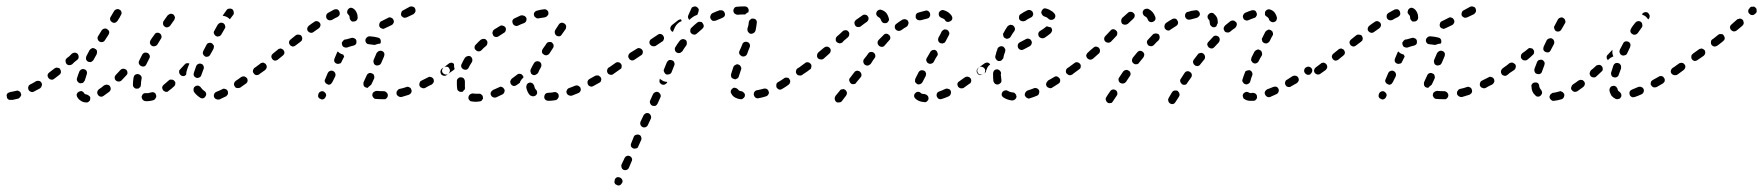

<svg xmlns="http://www.w3.org/2000/svg" viewBox="-24 -297 5491 598"><path d="M244 22Q249 23 253 19Q257 16 257 11Q257 8 257 6Q256 3 254 2Q252 0 250 -1Q248 -2 245 -3Q243 -3 241 -4Q239 -5 238 -7Q236 -11 231 -13Q226 -14 221 -11Q217 -9 215 -4Q214 1 217 6Q221 13 228 17Q235 22 244 22ZM461 8Q464 4 462 -1Q461 -4 460 -6Q458 -7 456 -9Q453 -10 451 -10Q449 -10 446 -9Q437 -6 431 -7Q429 -7 427 -7Q424 -6 422 -5Q420 -3 419 -1Q418 1 417 4Q417 9 420 13Q423 17 428 18Q440 19 454 15Q459 13 461 8ZM33 10Q36 9 37 7Q39 6 40 3Q42 1 42 -1Q42 -4 41 -6Q40 -11 35 -13Q31 -16 26 -14Q18 -12 12 -11Q10 -11 9 -11Q9 -11 9 -10Q8 -10 8 -10Q6 -10 4 -9Q2 -8 0 -7Q-2 -5 -3 -2Q-4 0 -3 2Q-3 8 0 11Q4 15 9 14Q12 14 16 14Q24 12 33 10ZM683 0Q685 -2 686 -4Q686 -7 686 -9Q686 -12 685 -14Q682 -19 677 -20Q672 -22 668 -19Q658 -14 650 -11Q645 -9 643 -4Q641 1 643 6Q644 8 646 10Q647 11 650 12Q652 13 654 13Q657 13 659 13Q668 9 680 3Q682 2 683 0ZM604 9Q606 10 609 9Q611 8 613 7Q615 5 616 3Q619 -1 618 -6Q617 -11 612 -14Q606 -18 602 -24Q600 -27 598 -28Q596 -29 594 -30Q591 -31 589 -30Q586 -30 584 -28Q580 -26 579 -21Q578 -15 580 -11Q588 0 599 7Q601 9 604 9ZM321 -20Q321 -25 318 -29Q317 -31 314 -32Q312 -33 310 -33Q307 -34 305 -33Q302 -32 300 -31Q292 -24 284 -19Q280 -16 279 -11Q278 -6 281 -2Q282 0 284 2Q286 3 289 4Q291 4 294 4Q296 3 298 2Q307 -4 316 -11Q320 -14 321 -20ZM106 -30Q108 -35 105 -39Q104 -42 102 -43Q100 -45 97 -45Q95 -46 92 -45Q90 -45 88 -44Q79 -38 70 -34Q68 -32 66 -31Q65 -29 64 -26Q63 -24 64 -21Q64 -19 65 -17Q68 -12 73 -11Q77 -9 82 -12Q91 -17 101 -22Q105 -25 106 -30ZM521 -32Q522 -34 522 -36Q522 -39 522 -41Q521 -43 519 -45Q516 -49 510 -49Q505 -50 501 -46Q493 -39 486 -33Q482 -30 481 -25Q481 -20 484 -16Q485 -14 488 -13Q490 -11 492 -11Q495 -11 497 -11Q500 -12 501 -14Q510 -20 518 -28Q520 -29 521 -32ZM394 -24Q390 -27 390 -33Q390 -43 392 -56Q393 -59 394 -61Q395 -63 397 -64Q399 -66 402 -66Q404 -67 407 -66Q412 -65 415 -61Q418 -57 417 -52Q415 -42 415 -34Q415 -31 414 -29Q414 -27 412 -25Q410 -24 409 -23Q408 -22 407 -21Q406 -21 405 -21Q404 -21 403 -21Q398 -20 394 -24ZM747 -44Q748 -49 745 -54Q743 -56 741 -57Q739 -58 737 -59Q734 -59 732 -59Q729 -58 727 -57Q718 -50 710 -45Q706 -42 705 -37Q704 -32 707 -28Q708 -26 710 -24Q712 -23 715 -23Q717 -22 719 -23Q722 -23 724 -24Q732 -30 741 -36Q746 -39 747 -44ZM217 -44Q219 -40 224 -38Q227 -37 229 -38Q232 -38 234 -39Q236 -40 237 -42Q239 -44 240 -46Q243 -55 246 -65Q248 -70 246 -75Q244 -80 239 -81Q237 -82 234 -82Q232 -82 230 -81Q227 -80 226 -78Q224 -77 223 -74Q219 -64 216 -54Q214 -49 217 -44ZM369 -62 355 -47Q351 -43 346 -43Q341 -43 337 -46Q335 -48 334 -50Q333 -53 333 -55Q333 -57 334 -60Q335 -62 337 -64L351 -79Q355 -83 360 -83Q365 -83 369 -80Q371 -78 372 -76Q373 -73 373 -71Q373 -70 373 -70Q373 -69 373 -68Q372 -66 371 -64Q371 -64 370 -63Q370 -63 369 -62ZM166 -72Q166 -78 163 -82Q162 -84 160 -85Q157 -86 155 -86Q152 -87 150 -86Q148 -85 146 -84Q137 -77 129 -71Q125 -68 124 -63Q124 -58 127 -54Q130 -50 135 -49Q140 -48 144 -51Q152 -57 161 -64Q165 -67 166 -72ZM579 -66Q579 -63 580 -61Q581 -59 583 -57Q585 -56 587 -55Q592 -53 597 -56Q602 -58 603 -63Q606 -71 610 -82Q611 -84 611 -86Q611 -89 610 -91Q609 -94 608 -95Q606 -97 603 -98Q599 -100 594 -98Q589 -96 587 -91Q583 -80 580 -71Q579 -68 579 -66ZM547 -60Q541 -60 538 -64Q536 -65 535 -68Q534 -70 534 -72Q534 -75 534 -77Q535 -79 537 -81Q544 -89 551 -96Q554 -100 558 -100Q562 -101 566 -99Q561 -88 558 -78Q556 -72 556 -65Q556 -65 555 -64Q552 -60 547 -60ZM789 -70Q790 -72 790 -75Q791 -77 790 -80Q790 -82 788 -84Q785 -88 780 -89Q775 -90 771 -87L769 -86Q767 -85 766 -82Q764 -80 764 -78Q763 -75 764 -73Q764 -71 766 -69Q769 -64 774 -63Q779 -63 783 -65L785 -67Q787 -68 789 -70ZM408 -102Q408 -100 409 -98Q410 -95 412 -94Q413 -92 416 -91Q420 -89 425 -90Q430 -92 432 -97Q436 -106 441 -115Q444 -120 442 -125Q440 -130 436 -132Q431 -134 426 -133Q421 -131 419 -127Q414 -117 409 -107Q408 -105 408 -102ZM207 -103 217 -111Q221 -114 221 -120Q221 -125 218 -129Q214 -133 209 -133Q204 -133 200 -130L191 -121L184 -116Q183 -114 181 -112Q180 -110 180 -107Q180 -105 181 -102Q182 -100 183 -98Q187 -94 192 -94Q197 -94 201 -97ZM244 -112Q246 -107 250 -105Q252 -104 255 -104Q257 -103 260 -104Q262 -105 264 -107Q266 -108 267 -110Q272 -119 277 -128Q279 -133 278 -138Q277 -143 272 -145Q268 -148 263 -147Q258 -145 255 -141Q250 -131 245 -122Q243 -117 244 -112ZM608 -129Q610 -124 615 -121Q617 -120 619 -120Q622 -120 624 -121Q626 -121 628 -123Q630 -125 631 -127Q636 -136 641 -145Q642 -148 642 -150Q643 -152 642 -155Q641 -157 639 -159Q638 -161 636 -162Q631 -165 626 -163Q621 -162 619 -157Q614 -147 609 -138Q607 -134 608 -129ZM443 -167Q443 -165 443 -162Q444 -160 445 -158Q447 -156 449 -154Q453 -152 458 -153Q463 -154 466 -158Q471 -167 477 -176Q480 -180 479 -185Q478 -190 474 -193Q472 -194 469 -195Q467 -195 464 -195Q462 -194 460 -193Q458 -192 457 -189Q450 -180 445 -172Q444 -170 443 -167ZM280 -176Q281 -171 285 -168Q290 -165 295 -166Q300 -167 303 -172L314 -189Q317 -194 316 -199Q314 -204 310 -206Q306 -209 301 -208Q296 -207 293 -203L282 -185Q279 -181 280 -176ZM642 -193Q644 -188 648 -185Q650 -184 653 -183Q655 -183 658 -184Q660 -184 662 -186Q664 -187 665 -189L676 -208Q679 -212 677 -217Q676 -222 671 -225Q669 -226 667 -226Q664 -227 662 -226Q660 -225 658 -224Q656 -222 654 -220L644 -202Q641 -198 642 -193ZM484 -227Q483 -225 484 -223Q484 -220 485 -218Q487 -216 489 -214Q493 -211 498 -212Q503 -213 506 -217L518 -234Q520 -236 520 -239Q521 -241 521 -243Q520 -246 519 -248Q518 -250 516 -252Q514 -253 511 -254Q509 -254 506 -254Q504 -253 502 -252Q500 -251 498 -249L486 -232Q484 -230 484 -227ZM319 -236Q320 -231 325 -228Q327 -227 329 -226Q332 -226 334 -226Q336 -227 338 -228Q340 -230 342 -232Q350 -244 353 -251Q356 -255 354 -260Q353 -265 348 -267Q344 -270 339 -268Q334 -267 331 -262Q328 -257 321 -245Q318 -241 319 -236ZM670 -249 682 -266Q685 -270 690 -270Q695 -271 700 -268Q703 -265 704 -260Q705 -255 703 -251H702Q702 -250 702 -250Q701 -249 701 -249L692 -237Q688 -241 683 -244Q677 -247 670 -248Q670 -249 669 -249Q669 -249 670 -249Q670 -249 670 -249Z M967 0Q966 2 967 4Q968 7 970 9Q972 10 974 11Q979 14 983 12Q988 10 990 5Q991 3 992 0Q992 -2 991 -5Q990 -7 988 -9Q987 -10 984 -12Q980 -14 975 -12Q970 -10 968 -5Q967 -3 967 0ZM1170 12H1171Q1174 12 1176 12Q1178 11 1180 9Q1182 7 1183 5Q1184 2 1184 0Q1184 -5 1180 -9Q1176 -13 1171 -13H1170Q1158 -13 1150 -14Q1145 -14 1141 -11Q1136 -8 1136 -3Q1135 0 1136 2Q1137 4 1138 6Q1140 8 1142 10Q1144 11 1146 11Q1156 12 1170 12ZM1254 -5Q1256 -6 1257 -9Q1258 -11 1258 -13Q1258 -16 1257 -18Q1256 -23 1251 -25Q1246 -28 1242 -26Q1231 -22 1220 -20Q1218 -19 1216 -18Q1214 -16 1213 -14Q1211 -12 1211 -9Q1211 -7 1211 -4Q1213 1 1217 3Q1222 6 1227 5Q1238 2 1250 -2Q1252 -3 1254 -5ZM1325 -38Q1326 -40 1327 -42Q1328 -44 1327 -47Q1327 -49 1326 -51Q1323 -56 1318 -57Q1313 -59 1309 -56Q1299 -51 1289 -46Q1284 -44 1283 -39Q1281 -34 1283 -29Q1284 -27 1286 -25Q1288 -24 1291 -23Q1293 -22 1295 -22Q1298 -22 1300 -23Q1310 -29 1321 -34Q1323 -36 1325 -38ZM1112 -26Q1110 -28 1109 -30Q1108 -32 1108 -35Q1108 -37 1108 -40Q1110 -44 1112 -49L1118 -62Q1120 -67 1125 -69Q1130 -71 1135 -68Q1137 -67 1139 -66Q1140 -64 1141 -62Q1142 -59 1142 -57Q1142 -54 1141 -52L1135 -39Q1133 -35 1132 -33Q1130 -31 1127 -29Q1124 -27 1121 -23Q1120 -23 1119 -24Q1118 -24 1117 -24Q1114 -25 1112 -26ZM988 -42Q990 -37 995 -35Q997 -34 999 -33Q1002 -33 1004 -34Q1007 -35 1008 -37Q1010 -39 1011 -41L1020 -59Q1022 -64 1020 -69Q1018 -74 1013 -76Q1011 -77 1009 -77Q1006 -77 1004 -76Q1002 -75 1000 -74Q998 -72 997 -70L989 -51Q986 -46 988 -42ZM1377 -75Q1378 -80 1375 -84Q1374 -86 1372 -88Q1370 -89 1367 -89Q1365 -90 1362 -89Q1360 -89 1358 -87L1353 -84Q1349 -81 1348 -76Q1347 -71 1350 -66Q1351 -64 1353 -63Q1355 -62 1358 -61Q1360 -61 1363 -61Q1365 -62 1367 -63L1372 -67Q1376 -70 1377 -75ZM807 -88Q807 -93 804 -97Q803 -99 800 -100Q798 -101 796 -102Q793 -102 791 -101Q788 -101 787 -99Q776 -91 771 -87Q767 -84 766 -79Q765 -74 768 -70Q771 -66 776 -65Q781 -64 785 -67Q791 -71 802 -79Q806 -83 807 -88ZM1140 -101Q1141 -96 1146 -94Q1148 -93 1151 -93Q1153 -93 1156 -94Q1158 -95 1160 -96Q1162 -98 1163 -100L1172 -121Q1174 -126 1173 -131Q1171 -136 1166 -138Q1161 -140 1156 -138Q1152 -136 1149 -132L1140 -111Q1138 -106 1140 -101ZM1017 -106Q1019 -101 1024 -99Q1026 -98 1029 -98Q1031 -98 1033 -99Q1036 -99 1038 -101Q1039 -103 1040 -105L1048 -121L1045 -127Q1042 -128 1039 -129Q1033 -131 1029 -136Q1028 -136 1028 -137Q1027 -136 1027 -135Q1026 -135 1026 -134L1018 -115Q1016 -111 1017 -106ZM862 -132Q862 -137 859 -141Q858 -143 855 -144Q853 -145 851 -146Q848 -146 846 -145Q843 -145 842 -143L826 -130Q822 -127 821 -122Q821 -117 824 -113Q827 -109 832 -108Q837 -108 841 -111L857 -124Q861 -127 862 -132ZM1044 -169Q1042 -167 1041 -165Q1040 -163 1041 -160Q1041 -158 1042 -156Q1044 -151 1048 -150Q1052 -148 1057 -149Q1068 -153 1077 -155Q1082 -156 1085 -160Q1087 -165 1086 -170Q1085 -175 1081 -177Q1076 -180 1071 -179Q1063 -177 1053 -174Q1051 -174 1050 -174Q1049 -173 1048 -173L1047 -172Q1045 -171 1044 -169ZM916 -171Q917 -173 917 -175Q918 -178 917 -180Q916 -183 915 -185Q912 -189 906 -189Q901 -190 897 -187L881 -174Q877 -171 876 -166Q876 -161 879 -157Q880 -155 883 -154Q885 -153 887 -152Q890 -152 892 -153Q894 -153 896 -155L912 -167Q914 -169 916 -171ZM1118 -162Q1114 -166 1114 -171Q1114 -174 1115 -176Q1116 -178 1118 -180Q1120 -182 1122 -183Q1125 -184 1127 -184Q1142 -183 1153 -180Q1156 -179 1158 -178Q1159 -176 1161 -174Q1162 -172 1162 -169Q1162 -167 1162 -164Q1161 -163 1161 -163Q1161 -162 1160 -161Q1154 -161 1149 -159Q1146 -158 1143 -157Q1136 -158 1127 -159Q1121 -159 1118 -162ZM974 -217Q975 -222 972 -226Q969 -230 964 -231Q959 -232 955 -229Q947 -224 938 -217Q934 -214 933 -209Q932 -204 935 -200Q938 -196 943 -195Q948 -194 952 -197Q961 -203 969 -209Q973 -212 974 -217ZM1158 -224Q1156 -219 1158 -214Q1159 -212 1161 -210Q1163 -209 1166 -208Q1168 -207 1170 -207Q1173 -208 1175 -209L1196 -219Q1200 -221 1202 -226Q1204 -231 1201 -236Q1200 -238 1198 -240Q1196 -241 1194 -242Q1192 -243 1189 -243Q1187 -243 1184 -241L1164 -231Q1159 -229 1158 -224ZM1066 -237Q1067 -235 1069 -233Q1070 -231 1073 -230Q1075 -230 1078 -230Q1083 -230 1086 -233Q1090 -237 1090 -242Q1090 -251 1087 -257Q1084 -265 1077 -270Q1073 -273 1068 -273Q1063 -272 1060 -268Q1058 -266 1058 -263Q1057 -261 1057 -259Q1057 -256 1059 -254Q1060 -252 1062 -250Q1065 -248 1065 -242Q1065 -239 1066 -237ZM1031 -247Q1033 -249 1034 -252Q1035 -254 1034 -256Q1034 -259 1033 -261Q1031 -266 1026 -268Q1021 -269 1016 -267Q1008 -263 998 -257Q993 -254 992 -249Q991 -244 993 -240Q996 -235 1001 -234Q1006 -233 1010 -235Q1020 -241 1027 -244Q1030 -246 1031 -247ZM1226 -258Q1224 -253 1226 -248Q1227 -246 1229 -245Q1231 -243 1234 -242Q1236 -241 1238 -242Q1241 -242 1243 -243L1264 -253Q1268 -256 1270 -261Q1271 -265 1269 -270Q1267 -275 1262 -276Q1257 -278 1252 -276L1232 -265Q1227 -263 1226 -258Z M1469 19Q1471 19 1474 18Q1476 17 1477 15Q1479 13 1480 11Q1481 9 1480 6Q1480 1 1476 -2Q1472 -6 1467 -5Q1463 -5 1460 -5Q1454 -5 1449 -6Q1444 -6 1440 -3Q1436 0 1435 5Q1435 8 1435 10Q1436 13 1438 15Q1439 16 1441 18Q1444 19 1446 19Q1452 20 1460 20Q1464 20 1469 19ZM1714 9Q1717 5 1716 0Q1716 -2 1715 -4Q1713 -7 1711 -8Q1709 -9 1707 -10Q1704 -11 1702 -10Q1692 -8 1683 -8Q1681 -8 1678 -7Q1676 -6 1674 -4Q1673 -2 1672 0Q1671 3 1671 5Q1671 10 1675 14Q1679 17 1684 17Q1695 17 1706 15Q1711 14 1714 9ZM1547 -11Q1549 -16 1546 -20Q1545 -22 1543 -24Q1541 -25 1539 -26Q1537 -27 1534 -27Q1532 -26 1530 -25Q1521 -21 1512 -17Q1510 -16 1508 -14Q1506 -12 1505 -10Q1504 -8 1504 -5Q1504 -3 1505 -1Q1507 4 1512 6Q1517 8 1522 6Q1531 2 1541 -3Q1546 -6 1547 -11ZM1627 0Q1629 1 1632 2Q1634 3 1636 3Q1639 3 1641 2Q1643 1 1645 0Q1649 -4 1649 -9Q1649 -14 1645 -18Q1641 -22 1640 -29Q1640 -31 1638 -33Q1637 -36 1635 -37Q1633 -39 1631 -39Q1629 -40 1626 -40Q1624 -39 1621 -38Q1619 -37 1618 -35Q1616 -33 1616 -31Q1615 -28 1615 -26Q1616 -18 1619 -12Q1622 -5 1627 0ZM1784 -14Q1786 -18 1784 -23Q1783 -26 1781 -27Q1779 -29 1777 -30Q1775 -31 1772 -31Q1770 -31 1767 -30Q1758 -26 1749 -23Q1746 -22 1744 -20Q1743 -19 1742 -17Q1741 -14 1740 -12Q1740 -9 1741 -7Q1743 -2 1748 0Q1752 2 1757 1Q1767 -3 1777 -7Q1782 -9 1784 -14ZM1405 -13Q1400 -16 1400 -21Q1399 -27 1399 -34Q1399 -39 1399 -45Q1399 -50 1403 -53Q1407 -57 1412 -56Q1418 -56 1421 -52Q1424 -48 1424 -43Q1424 -38 1424 -34Q1424 -29 1424 -25Q1425 -24 1424 -22Q1424 -21 1424 -19Q1420 -16 1418 -12Q1417 -12 1416 -11Q1415 -11 1414 -11Q1409 -10 1405 -13ZM1848 -46Q1850 -51 1847 -56Q1846 -58 1844 -59Q1842 -61 1840 -62Q1837 -62 1835 -62Q1832 -62 1830 -61Q1821 -56 1812 -51Q1808 -49 1806 -44Q1805 -39 1807 -34Q1808 -32 1810 -30Q1812 -29 1814 -28Q1817 -27 1819 -27Q1822 -28 1824 -29Q1833 -34 1842 -39Q1847 -41 1848 -46ZM1576 -29Q1571 -30 1568 -34Q1566 -36 1566 -39Q1565 -41 1565 -43Q1566 -46 1567 -48Q1568 -50 1570 -52Q1578 -58 1586 -64Q1590 -68 1595 -67Q1600 -67 1603 -63Q1605 -61 1606 -59Q1606 -57 1606 -55Q1603 -53 1600 -49Q1596 -44 1595 -39Q1590 -35 1585 -32Q1581 -29 1576 -29ZM1628 -76Q1628 -74 1629 -72Q1629 -69 1631 -67Q1633 -66 1635 -64Q1640 -62 1644 -64Q1649 -66 1652 -70Q1655 -78 1661 -88Q1663 -92 1662 -97Q1661 -102 1656 -105Q1652 -107 1647 -106Q1642 -105 1639 -100Q1633 -90 1629 -81Q1628 -79 1628 -76ZM1892 -75Q1893 -80 1890 -84Q1887 -88 1882 -89Q1877 -90 1873 -87H1872Q1868 -84 1867 -79Q1866 -73 1869 -69Q1870 -67 1872 -66Q1874 -65 1877 -64Q1879 -64 1882 -64Q1884 -65 1886 -66L1887 -67Q1891 -70 1892 -75ZM1372 -67Q1368 -64 1363 -65Q1358 -66 1355 -70Q1352 -74 1353 -79Q1354 -84 1358 -87Q1365 -92 1374 -99Q1376 -101 1378 -101Q1381 -102 1383 -102Q1385 -101 1387 -100Q1389 -99 1390 -98Q1390 -96 1390 -95Q1390 -88 1392 -82Q1391 -81 1390 -80Q1390 -80 1389 -79Q1379 -72 1372 -67ZM1413 -88Q1415 -83 1420 -81Q1424 -79 1429 -80Q1434 -82 1436 -87Q1440 -95 1446 -104Q1448 -108 1447 -113Q1446 -118 1442 -121Q1437 -124 1432 -122Q1427 -121 1424 -117Q1418 -107 1414 -98Q1411 -93 1413 -88ZM1664 -139Q1664 -137 1664 -134Q1665 -132 1666 -130Q1668 -128 1670 -127Q1674 -124 1679 -125Q1684 -126 1687 -130L1698 -147Q1700 -149 1700 -152Q1701 -154 1700 -157Q1700 -159 1698 -161Q1697 -163 1695 -165Q1691 -167 1685 -166Q1680 -165 1678 -161L1666 -144Q1665 -142 1664 -139ZM1454 -149Q1454 -144 1458 -141Q1462 -137 1467 -137Q1472 -137 1476 -141Q1482 -148 1490 -154Q1494 -158 1494 -163Q1495 -168 1491 -172Q1488 -176 1483 -176Q1477 -176 1473 -173Q1465 -166 1458 -158Q1454 -155 1454 -149ZM1510 -197Q1509 -192 1512 -187Q1514 -183 1519 -182Q1525 -181 1529 -184Q1537 -189 1546 -195Q1550 -197 1551 -202Q1553 -207 1550 -212Q1547 -216 1542 -217Q1537 -219 1533 -216Q1524 -211 1515 -205Q1511 -202 1510 -197ZM1704 -194Q1705 -189 1709 -186Q1711 -185 1714 -184Q1716 -184 1719 -184Q1721 -185 1723 -186Q1725 -188 1726 -190Q1732 -199 1738 -207Q1739 -209 1739 -212Q1740 -214 1739 -217Q1738 -219 1737 -221Q1736 -223 1733 -224Q1729 -227 1724 -226Q1719 -225 1716 -220Q1711 -212 1705 -203Q1703 -199 1704 -194ZM1572 -233Q1571 -228 1573 -224Q1575 -219 1580 -217Q1585 -215 1589 -217Q1599 -222 1608 -225Q1613 -227 1615 -232Q1617 -237 1615 -242Q1613 -246 1608 -248Q1603 -250 1598 -249Q1589 -245 1579 -240Q1574 -238 1572 -233ZM1641 -259Q1638 -255 1639 -250Q1640 -247 1641 -245Q1643 -243 1645 -242Q1647 -240 1649 -240Q1652 -239 1654 -240Q1664 -242 1673 -243Q1678 -244 1681 -248Q1685 -252 1684 -257Q1684 -262 1680 -265Q1676 -269 1670 -268Q1660 -267 1649 -264Q1644 -263 1641 -259Z M1890 268Q1889 270 1890 272Q1891 275 1893 277Q1895 278 1897 279Q1902 282 1906 280Q1911 278 1913 273L1914 272Q1915 270 1915 267Q1915 265 1914 263Q1913 260 1911 259Q1910 257 1907 256Q1903 254 1898 255Q1893 257 1891 262V263Q1890 265 1890 268ZM1911 220Q1911 222 1912 225Q1913 227 1914 229Q1916 231 1918 232Q1923 234 1928 232Q1933 230 1935 225L1943 206Q1946 201 1944 196Q1942 191 1937 189Q1932 187 1928 189Q1923 191 1921 196L1912 215Q1911 217 1911 220ZM1941 158Q1943 163 1948 165Q1950 166 1953 166Q1955 166 1958 165Q1960 165 1962 163Q1963 161 1964 159L1973 139Q1975 135 1973 130Q1972 125 1967 123Q1962 121 1957 123Q1952 124 1950 129L1942 149Q1940 153 1941 158ZM1971 92Q1973 97 1978 99Q1982 101 1987 99Q1992 97 1994 92L2003 73Q2005 68 2003 63Q2001 58 1997 56Q1994 55 1992 55Q1989 55 1987 56Q1985 57 1983 59Q1981 60 1980 63L1971 82Q1969 87 1971 92ZM2001 25Q2003 30 2007 32Q2010 33 2012 33Q2015 33 2017 33Q2019 32 2021 30Q2023 28 2024 26L2033 6Q2034 4 2034 2Q2034 -1 2033 -3Q2032 -5 2030 -7Q2029 -9 2026 -10Q2022 -12 2017 -10Q2012 -8 2010 -4L2001 16Q1999 20 2001 25ZM2282 12Q2284 12 2287 12Q2289 11 2291 9Q2293 8 2294 6Q2296 4 2296 1Q2297 -4 2293 -8Q2290 -12 2285 -13Q2281 -13 2278 -15Q2276 -16 2275 -18Q2272 -22 2267 -23Q2262 -25 2258 -22Q2256 -20 2254 -18Q2253 -16 2252 -14Q2252 -12 2252 -9Q2253 -7 2254 -5Q2258 3 2266 7Q2273 11 2282 12ZM2366 1Q2368 -1 2369 -3Q2370 -5 2371 -7Q2371 -10 2370 -12Q2369 -17 2364 -20Q2360 -22 2355 -21Q2345 -18 2334 -16Q2331 -16 2329 -14Q2327 -13 2326 -11Q2324 -9 2324 -6Q2323 -4 2324 -1Q2325 4 2329 7Q2333 10 2338 9Q2350 7 2362 3Q2364 2 2366 1ZM2437 -41Q2438 -46 2435 -50Q2434 -52 2432 -54Q2430 -55 2427 -55Q2425 -56 2422 -55Q2420 -55 2418 -53Q2408 -46 2399 -41Q2395 -39 2394 -34Q2393 -28 2395 -24Q2397 -22 2399 -20Q2401 -19 2403 -18Q2405 -18 2408 -18Q2410 -19 2412 -20Q2421 -25 2432 -33Q2436 -36 2437 -41ZM2030 -46Q2030 -43 2030 -41Q2031 -39 2033 -37Q2035 -35 2037 -34Q2042 -32 2047 -34Q2051 -36 2054 -40V-42Q2049 -42 2043 -44Q2037 -47 2032 -51Q2032 -52 2031 -52V-51Q2030 -48 2030 -46ZM2254 -56Q2257 -52 2262 -51Q2264 -50 2267 -50Q2269 -51 2271 -52Q2274 -53 2275 -55Q2277 -57 2277 -59Q2280 -69 2284 -80Q2285 -82 2285 -85Q2284 -87 2283 -90Q2282 -92 2280 -94Q2279 -95 2276 -96Q2271 -98 2267 -95Q2262 -93 2260 -88Q2256 -76 2253 -66Q2252 -61 2254 -56ZM2483 -70Q2484 -72 2484 -75Q2485 -77 2484 -80Q2484 -82 2482 -84Q2479 -88 2474 -89Q2469 -90 2465 -87L2460 -84Q2458 -83 2457 -81Q2456 -78 2455 -76Q2455 -74 2455 -71Q2456 -69 2457 -67Q2460 -62 2466 -62Q2471 -61 2475 -64L2479 -67Q2481 -68 2483 -70ZM1911 -84Q1912 -86 1912 -89Q1913 -91 1912 -94Q1912 -96 1910 -98Q1909 -100 1907 -101Q1905 -103 1902 -103Q1900 -104 1898 -103Q1895 -103 1893 -101L1873 -87Q1871 -86 1869 -84Q1868 -82 1868 -79Q1867 -77 1868 -74Q1868 -72 1870 -70Q1871 -68 1873 -66Q1875 -65 1878 -65Q1880 -64 1883 -65Q1885 -65 1887 -67L1907 -81Q1909 -82 1911 -84ZM2077 -98Q2077 -100 2076 -102Q2076 -105 2074 -106Q2072 -108 2070 -109Q2065 -111 2060 -110Q2056 -108 2053 -103Q2049 -92 2044 -81Q2042 -77 2045 -72Q2047 -67 2052 -65Q2054 -64 2056 -65Q2059 -65 2061 -66Q2063 -67 2065 -68Q2067 -70 2068 -73Q2072 -83 2076 -93Q2077 -95 2077 -98ZM1978 -133Q1979 -138 1976 -142Q1973 -146 1968 -147Q1963 -148 1959 -145L1938 -132Q1934 -129 1933 -124Q1932 -119 1935 -115Q1938 -110 1943 -109Q1948 -108 1952 -111L1973 -125Q1977 -127 1978 -133ZM2284 -149 2279 -138Q2278 -136 2278 -133Q2278 -131 2279 -129Q2280 -126 2282 -125Q2284 -123 2286 -122Q2291 -120 2296 -122Q2301 -124 2303 -129L2307 -140L2311 -150Q2312 -152 2312 -155Q2312 -157 2311 -160Q2310 -162 2308 -164Q2306 -165 2304 -166Q2302 -167 2299 -167Q2297 -167 2294 -166Q2292 -165 2290 -163Q2289 -161 2288 -159ZM2115 -165Q2115 -170 2111 -173Q2106 -176 2101 -175Q2096 -174 2093 -170Q2086 -161 2080 -151Q2077 -147 2078 -142Q2079 -136 2083 -134Q2085 -132 2088 -132Q2090 -131 2093 -132Q2095 -132 2097 -134Q2099 -135 2101 -137Q2107 -147 2113 -155Q2116 -159 2115 -165ZM2042 -171Q2043 -173 2044 -176Q2044 -178 2044 -181Q2043 -183 2042 -185Q2039 -190 2034 -191Q2029 -192 2025 -189L2004 -175Q2002 -174 2001 -172Q1999 -170 1999 -167Q1998 -165 1999 -163Q1999 -160 2001 -158Q2004 -154 2009 -153Q2014 -152 2018 -154L2039 -168Q2041 -169 2042 -171ZM2168 -215Q2168 -220 2165 -224Q2164 -226 2162 -228Q2159 -229 2157 -229Q2155 -229 2152 -229Q2150 -228 2148 -227Q2138 -219 2130 -211Q2126 -208 2126 -202Q2125 -197 2129 -193Q2132 -190 2138 -189Q2143 -189 2147 -193Q2155 -200 2163 -207Q2167 -210 2168 -215ZM2304 -203Q2304 -200 2306 -198Q2307 -196 2309 -194Q2311 -193 2313 -192Q2318 -191 2323 -194Q2327 -196 2329 -201Q2332 -215 2333 -225Q2334 -230 2331 -235Q2327 -239 2322 -239Q2320 -239 2317 -239Q2315 -238 2313 -236Q2311 -235 2310 -233Q2309 -230 2308 -228Q2308 -219 2304 -208Q2304 -205 2304 -203ZM2086 -223Q2091 -228 2098 -231Q2098 -231 2099 -231Q2099 -232 2099 -232Q2098 -234 2097 -237Q2095 -237 2092 -236Q2090 -235 2088 -234Q2079 -227 2069 -219Q2065 -216 2064 -211Q2063 -206 2066 -202Q2067 -200 2069 -199Q2070 -198 2072 -198L2078 -212Q2081 -218 2086 -223ZM2233 -247Q2235 -252 2233 -257Q2232 -259 2231 -261Q2229 -263 2227 -264Q2225 -265 2222 -265Q2220 -265 2217 -265Q2206 -261 2195 -256Q2190 -253 2189 -248Q2187 -244 2189 -239Q2190 -237 2192 -235Q2194 -233 2196 -232Q2198 -232 2201 -232Q2203 -232 2206 -233Q2215 -237 2225 -241Q2230 -243 2233 -247ZM2120 -250 2129 -270Q2130 -272 2131 -274Q2133 -275 2136 -276Q2138 -277 2140 -277Q2143 -277 2145 -276Q2147 -275 2149 -273Q2151 -271 2152 -269Q2153 -267 2152 -264Q2152 -262 2151 -259L2148 -251Q2147 -251 2146 -250Q2139 -248 2134 -244Q2128 -240 2123 -235Q2120 -238 2119 -242Q2118 -246 2120 -250ZM2292 -252Q2283 -252 2274 -251Q2269 -251 2265 -254Q2261 -257 2260 -263Q2260 -268 2263 -272Q2266 -276 2272 -276Q2282 -277 2292 -277Q2294 -277 2296 -277Q2301 -277 2305 -273Q2308 -269 2308 -264Q2308 -262 2307 -261Q2307 -260 2307 -259Q2302 -257 2299 -254Q2298 -253 2297 -252Q2296 -252 2296 -252Q2295 -252 2295 -252Q2293 -252 2292 -252Z M2614 -8Q2613 -13 2609 -17Q2607 -18 2605 -19Q2603 -20 2600 -19Q2598 -19 2595 -18Q2593 -17 2592 -15L2578 2Q2577 4 2576 7Q2575 9 2576 11Q2576 14 2577 16Q2578 18 2580 20Q2584 23 2589 22Q2595 22 2598 18L2611 1Q2614 -3 2614 -8ZM2859 21Q2862 20 2864 18Q2865 17 2867 14Q2868 12 2868 10Q2868 4 2865 1Q2861 -3 2856 -4Q2848 -4 2844 -7Q2841 -11 2836 -11Q2830 -11 2827 -7Q2825 -6 2824 -3Q2823 -1 2823 1Q2823 4 2824 6Q2825 8 2827 10Q2837 20 2855 21Q2857 22 2859 21ZM2935 0Q2936 -2 2937 -4Q2938 -7 2938 -9Q2938 -12 2937 -14Q2935 -19 2930 -20Q2925 -22 2920 -20Q2910 -15 2901 -12Q2899 -11 2897 -10Q2895 -8 2894 -6Q2893 -3 2893 -1Q2893 2 2894 4Q2896 9 2900 11Q2905 13 2910 11Q2920 8 2931 3Q2933 2 2935 0ZM2999 -39Q3000 -41 3001 -44Q3001 -46 3001 -48Q3000 -51 2999 -53Q2996 -57 2991 -58Q2986 -59 2981 -56Q2972 -50 2964 -44Q2962 -43 2960 -41Q2959 -39 2958 -37Q2958 -34 2958 -32Q2959 -29 2960 -27Q2963 -23 2968 -22Q2973 -21 2977 -23Q2986 -29 2995 -36Q2998 -37 2999 -39ZM2826 -47Q2826 -45 2826 -42Q2827 -40 2829 -38Q2831 -36 2833 -35Q2837 -33 2842 -35Q2847 -37 2849 -41Q2853 -49 2859 -60Q2860 -62 2860 -65Q2861 -67 2860 -69Q2859 -72 2858 -74Q2856 -76 2854 -77Q2849 -79 2844 -78Q2839 -76 2837 -72Q2831 -61 2827 -52Q2826 -50 2826 -47ZM2653 -52 2657 -57Q2660 -61 2659 -66Q2658 -71 2654 -74Q2652 -76 2650 -76Q2647 -77 2645 -77Q2643 -76 2640 -75Q2638 -74 2637 -72L2633 -67L2624 -55Q2620 -51 2621 -46Q2622 -41 2626 -37Q2628 -36 2630 -35Q2632 -35 2635 -35Q2637 -35 2640 -36Q2642 -38 2643 -40ZM3043 -70Q3044 -72 3044 -75Q3045 -77 3044 -80Q3044 -82 3042 -84Q3039 -88 3034 -89Q3029 -90 3025 -87L3023 -86Q3021 -85 3020 -82Q3018 -80 3018 -78Q3018 -75 3018 -73Q3019 -71 3020 -69Q3023 -64 3028 -63Q3033 -63 3038 -66L3039 -67Q3041 -68 3043 -70ZM2502 -84Q2503 -87 2503 -89Q2504 -91 2503 -94Q2503 -96 2501 -98Q2498 -102 2493 -103Q2488 -104 2484 -101Q2474 -94 2465 -87Q2463 -86 2461 -84Q2460 -82 2460 -79Q2459 -77 2460 -74Q2460 -72 2462 -70Q2465 -66 2470 -65Q2475 -64 2479 -67Q2489 -73 2499 -81Q2501 -82 2502 -84ZM2695 -109 2700 -116Q2702 -118 2702 -120Q2703 -123 2702 -125Q2702 -128 2700 -130Q2699 -132 2697 -133Q2693 -136 2688 -135Q2683 -135 2680 -130L2675 -123Q2672 -119 2667 -113Q2664 -109 2665 -103Q2666 -98 2670 -95Q2672 -94 2675 -93Q2677 -93 2680 -93Q2682 -94 2684 -95Q2686 -96 2688 -98Q2692 -104 2695 -109ZM2870 -129 2863 -117Q2860 -113 2861 -108Q2863 -102 2867 -100Q2869 -99 2872 -98Q2874 -98 2877 -99Q2879 -99 2881 -101Q2883 -102 2884 -104L2891 -117L2895 -123Q2898 -127 2896 -132Q2895 -137 2891 -140Q2889 -141 2886 -142Q2884 -142 2881 -141Q2879 -141 2877 -139Q2875 -138 2874 -136ZM2562 -134Q2563 -136 2563 -138Q2564 -141 2563 -143Q2562 -146 2560 -148Q2557 -151 2552 -152Q2547 -152 2543 -149Q2534 -141 2525 -134Q2523 -132 2522 -130Q2521 -128 2521 -125Q2520 -123 2521 -120Q2522 -118 2523 -116Q2527 -112 2532 -112Q2537 -111 2541 -114Q2550 -122 2559 -130Q2561 -132 2562 -134ZM2749 -179Q2749 -185 2745 -188Q2743 -190 2741 -191Q2739 -192 2736 -192Q2734 -192 2732 -191Q2729 -190 2728 -188Q2720 -180 2712 -172Q2709 -168 2709 -163Q2710 -158 2714 -154Q2715 -153 2718 -152Q2720 -151 2723 -151Q2725 -151 2727 -152Q2730 -153 2731 -155Q2738 -163 2745 -171Q2749 -174 2749 -179ZM2898 -171Q2899 -166 2904 -163Q2906 -162 2909 -162Q2911 -161 2913 -162Q2916 -163 2918 -164Q2920 -166 2921 -168Q2927 -179 2931 -187Q2934 -192 2932 -197Q2930 -202 2926 -204Q2924 -205 2921 -205Q2919 -206 2916 -205Q2914 -204 2912 -202Q2910 -201 2909 -199Q2905 -190 2899 -180Q2897 -175 2898 -171ZM2603 -169 2617 -181Q2621 -185 2621 -190Q2622 -195 2618 -199Q2615 -203 2610 -203Q2604 -203 2601 -200L2587 -187L2583 -184Q2581 -182 2580 -180Q2579 -178 2579 -176Q2579 -173 2579 -171Q2580 -168 2582 -166Q2585 -163 2591 -162Q2596 -162 2600 -165ZM2805 -222Q2807 -227 2804 -231Q2803 -234 2801 -235Q2799 -236 2796 -237Q2794 -238 2792 -237Q2789 -237 2787 -236Q2777 -230 2768 -223Q2766 -222 2765 -220Q2763 -218 2763 -215Q2763 -213 2763 -210Q2764 -208 2765 -206Q2768 -202 2773 -201Q2778 -200 2783 -203Q2791 -209 2800 -214Q2804 -217 2805 -222ZM2681 -237Q2682 -242 2679 -246Q2678 -248 2675 -250Q2673 -251 2671 -251Q2669 -252 2666 -251Q2664 -251 2662 -249Q2653 -243 2642 -235Q2638 -232 2637 -227Q2637 -221 2640 -217Q2643 -213 2648 -213Q2653 -212 2657 -215Q2667 -223 2676 -229Q2680 -232 2681 -237ZM2726 -226Q2731 -224 2736 -225Q2738 -226 2740 -227Q2742 -229 2743 -231Q2745 -233 2745 -236Q2745 -238 2744 -241Q2742 -249 2737 -256Q2731 -263 2722 -266Q2718 -268 2713 -266Q2708 -264 2706 -259Q2705 -257 2705 -254Q2705 -252 2706 -250Q2708 -247 2709 -246Q2711 -244 2713 -243Q2718 -241 2720 -234Q2722 -229 2726 -226ZM2926 -229Q2931 -228 2936 -231Q2938 -232 2940 -234Q2941 -236 2942 -238Q2942 -241 2942 -243Q2941 -246 2940 -248Q2936 -254 2929 -259Q2923 -263 2916 -265Q2911 -267 2906 -264Q2902 -262 2900 -257Q2899 -252 2901 -247Q2904 -243 2909 -241Q2916 -239 2919 -235Q2921 -230 2926 -229ZM2871 -244Q2874 -249 2873 -254Q2872 -259 2868 -262Q2864 -265 2859 -264Q2847 -261 2837 -258Q2834 -257 2832 -256Q2830 -254 2829 -252Q2828 -250 2828 -247Q2828 -245 2828 -242Q2830 -237 2834 -235Q2839 -233 2844 -234Q2854 -237 2863 -239Q2869 -240 2871 -244Z M3137 13Q3141 10 3142 5Q3142 2 3141 0Q3141 -2 3139 -4Q3138 -6 3135 -8Q3133 -9 3131 -9Q3121 -10 3115 -14Q3112 -15 3110 -16Q3108 -16 3105 -15Q3103 -15 3101 -13Q3099 -12 3098 -10Q3095 -5 3096 0Q3098 5 3102 7Q3113 14 3128 16Q3133 16 3137 13ZM3212 -6Q3214 -11 3212 -16Q3211 -18 3209 -20Q3208 -21 3205 -22Q3203 -23 3200 -23Q3198 -23 3196 -22Q3186 -18 3176 -15Q3172 -13 3169 -8Q3167 -4 3168 1Q3169 3 3171 5Q3172 7 3175 8Q3177 9 3179 10Q3182 10 3184 9Q3194 6 3206 1Q3211 -1 3212 -6ZM3276 -39Q3277 -41 3278 -44Q3278 -46 3278 -49Q3277 -51 3276 -53Q3273 -57 3268 -59Q3263 -60 3259 -57Q3249 -51 3240 -46Q3238 -44 3237 -42Q3235 -40 3235 -38Q3234 -36 3234 -33Q3235 -31 3236 -28Q3239 -24 3244 -23Q3249 -21 3253 -24Q3262 -30 3272 -36Q3274 -37 3276 -39ZM3069 -66Q3069 -54 3070 -44Q3071 -42 3072 -40Q3073 -38 3075 -36Q3077 -35 3080 -34Q3082 -34 3084 -34Q3087 -34 3089 -36Q3091 -37 3093 -39Q3094 -41 3095 -43Q3095 -46 3095 -48Q3094 -56 3093 -66L3094 -68Q3094 -73 3090 -77Q3086 -81 3081 -81Q3076 -81 3072 -77Q3069 -73 3069 -68ZM3323 -75Q3324 -80 3321 -84Q3320 -86 3318 -88Q3316 -89 3313 -89Q3311 -90 3308 -89Q3306 -89 3304 -87L3301 -85Q3297 -83 3296 -77Q3295 -72 3298 -68Q3300 -66 3302 -65Q3304 -63 3306 -63Q3309 -62 3311 -63Q3314 -64 3316 -65L3318 -67Q3322 -70 3323 -75ZM3035 -65Q3032 -64 3030 -65Q3027 -65 3025 -66Q3023 -68 3022 -70Q3019 -74 3020 -79Q3021 -84 3025 -87Q3034 -94 3043 -100Q3045 -101 3048 -102Q3050 -102 3053 -102Q3055 -101 3057 -100Q3059 -98 3060 -96Q3058 -95 3056 -93Q3051 -88 3049 -81Q3047 -77 3046 -72Q3043 -69 3039 -67Q3037 -65 3035 -65ZM3080 -137Q3078 -130 3076 -122Q3075 -117 3078 -113Q3080 -109 3085 -107Q3088 -107 3090 -107Q3093 -107 3095 -109Q3097 -110 3098 -112Q3100 -114 3101 -116Q3102 -123 3104 -129Q3105 -132 3106 -134Q3106 -134 3106 -135Q3106 -135 3106 -135L3107 -138Q3108 -143 3105 -147Q3102 -152 3097 -153Q3095 -153 3092 -153Q3090 -152 3088 -151Q3086 -150 3084 -148Q3083 -146 3082 -143V-141Q3081 -140 3080 -137ZM3189 -161Q3191 -166 3188 -170Q3186 -175 3181 -176Q3176 -178 3171 -175L3152 -165Q3147 -162 3146 -157Q3145 -152 3147 -148Q3148 -146 3150 -144Q3152 -143 3154 -142Q3157 -141 3159 -141Q3162 -142 3164 -143L3183 -153Q3188 -156 3189 -161ZM3100 -190Q3100 -188 3101 -185Q3101 -183 3103 -181Q3104 -179 3107 -178Q3111 -175 3116 -177Q3121 -178 3124 -183Q3129 -192 3135 -200Q3138 -204 3137 -209Q3136 -214 3132 -217Q3130 -219 3128 -219Q3125 -220 3123 -220Q3120 -219 3118 -218Q3116 -217 3114 -215Q3107 -205 3102 -195Q3100 -193 3100 -190ZM3253 -202Q3253 -207 3250 -211Q3249 -211 3249 -212Q3249 -212 3248 -212Q3242 -213 3237 -215Q3236 -215 3234 -214Q3233 -213 3232 -212Q3226 -207 3216 -201Q3211 -198 3210 -193Q3209 -188 3212 -183Q3215 -179 3220 -178Q3225 -177 3229 -179Q3241 -187 3248 -193Q3252 -197 3253 -202ZM3150 -246Q3149 -240 3151 -236Q3154 -232 3159 -231Q3164 -230 3169 -232Q3177 -238 3186 -242Q3191 -244 3193 -249Q3195 -253 3193 -258Q3191 -263 3186 -265Q3181 -267 3176 -265Q3165 -260 3155 -253Q3151 -251 3150 -246ZM3236 -270Q3233 -271 3231 -271Q3228 -271 3226 -270Q3224 -268 3222 -266Q3221 -265 3220 -262Q3218 -257 3221 -253Q3223 -248 3228 -246Q3232 -245 3236 -243Q3239 -241 3241 -239Q3245 -235 3250 -235Q3255 -235 3259 -238Q3263 -242 3263 -247Q3263 -252 3259 -256Q3255 -261 3249 -264Q3243 -268 3236 -270Z M3650 -1Q3650 -4 3649 -6Q3649 -8 3647 -10Q3646 -12 3644 -14Q3639 -16 3634 -15Q3629 -14 3626 -9L3616 8Q3615 10 3614 13Q3614 15 3615 18Q3615 20 3617 22Q3618 24 3620 25Q3625 28 3630 27Q3635 25 3637 21L3648 4Q3649 1 3650 -1ZM3456 -8Q3455 -14 3451 -16Q3449 -18 3446 -18Q3444 -19 3441 -18Q3439 -18 3437 -16Q3435 -15 3434 -13Q3426 -2 3422 5Q3419 9 3420 14Q3421 19 3425 22Q3427 24 3429 24Q3432 25 3434 24Q3437 24 3439 23Q3441 21 3442 19Q3447 12 3454 1Q3457 -3 3456 -8ZM3880 17Q3885 17 3888 13Q3892 9 3891 4Q3891 1 3890 -1Q3889 -3 3887 -5Q3885 -6 3883 -7Q3880 -8 3878 -8Q3874 -7 3870 -7Q3868 -7 3868 -8Q3867 -8 3867 -8Q3863 -11 3858 -11Q3853 -10 3849 -6Q3848 -4 3847 -2Q3846 0 3847 3Q3847 5 3848 7Q3849 10 3851 11Q3859 17 3870 17Q3875 17 3880 17ZM3955 -6Q3957 -8 3958 -11Q3959 -13 3959 -15Q3959 -18 3958 -20Q3956 -25 3951 -27Q3946 -28 3941 -26Q3932 -22 3923 -19Q3921 -18 3919 -16Q3917 -14 3916 -12Q3915 -10 3915 -7Q3915 -5 3916 -3Q3918 2 3922 4Q3927 7 3932 5Q3941 1 3952 -4Q3954 -5 3955 -6ZM4021 -46Q4022 -51 4019 -56Q4018 -58 4016 -59Q4014 -61 4011 -61Q4009 -62 4006 -61Q4004 -61 4002 -60Q3993 -54 3985 -49Q3980 -47 3979 -42Q3977 -37 3980 -32Q3981 -30 3983 -28Q3985 -27 3988 -26Q3990 -26 3993 -26Q3995 -26 3997 -28Q4006 -33 4015 -38Q4019 -41 4021 -46ZM3688 -60Q3688 -63 3688 -65Q3687 -67 3686 -70Q3684 -72 3682 -73Q3678 -76 3673 -75Q3668 -74 3665 -69L3654 -52Q3652 -50 3652 -48Q3651 -46 3652 -43Q3652 -41 3654 -39Q3655 -37 3657 -35Q3661 -32 3667 -33Q3672 -34 3674 -39L3686 -56Q3687 -58 3688 -60ZM3847 -41Q3850 -36 3854 -35Q3857 -34 3859 -34Q3862 -35 3864 -36Q3866 -37 3868 -39Q3869 -41 3870 -43Q3872 -52 3876 -62Q3878 -66 3876 -71Q3874 -76 3869 -78Q3867 -79 3864 -78Q3862 -78 3859 -77Q3857 -76 3855 -75Q3854 -73 3853 -70Q3849 -60 3846 -50Q3844 -45 3847 -41ZM3497 -69Q3496 -75 3491 -77Q3487 -80 3482 -79Q3477 -78 3474 -74L3462 -56Q3460 -54 3460 -52Q3459 -49 3460 -47Q3460 -44 3462 -42Q3463 -40 3465 -39Q3470 -36 3475 -37Q3480 -38 3483 -42L3495 -60Q3498 -64 3497 -69ZM4063 -75Q4064 -80 4061 -84Q4060 -86 4058 -87Q4056 -89 4053 -89Q4051 -90 4048 -89Q4046 -89 4044 -87H4043Q4039 -84 4038 -79Q4037 -74 4040 -70Q4042 -67 4044 -66Q4046 -65 4048 -64Q4051 -64 4053 -64Q4055 -65 4058 -66V-67Q4062 -70 4063 -75ZM3342 -89Q3343 -94 3340 -98Q3337 -102 3332 -103Q3327 -104 3323 -101Q3313 -94 3304 -87Q3300 -84 3299 -79Q3298 -74 3301 -70Q3302 -68 3304 -66Q3306 -65 3309 -65Q3311 -64 3314 -65Q3316 -65 3318 -67Q3328 -74 3337 -81Q3342 -84 3342 -89ZM3729 -122Q3728 -127 3724 -130Q3722 -131 3720 -132Q3718 -133 3715 -132Q3713 -132 3711 -131Q3708 -130 3707 -128Q3701 -120 3694 -111Q3691 -107 3692 -102Q3693 -97 3697 -94Q3699 -92 3701 -92Q3704 -91 3706 -91Q3709 -92 3711 -93Q3713 -94 3714 -96Q3721 -105 3727 -112Q3730 -116 3729 -122ZM3540 -128Q3539 -133 3535 -136Q3531 -139 3526 -139Q3521 -138 3518 -134Q3511 -126 3504 -117Q3503 -115 3502 -112Q3501 -110 3502 -107Q3502 -105 3503 -103Q3505 -101 3507 -99Q3511 -96 3516 -97Q3521 -97 3524 -102Q3531 -110 3537 -118Q3540 -122 3540 -128ZM3873 -113Q3872 -110 3873 -108Q3874 -106 3876 -104Q3877 -102 3879 -101Q3884 -98 3889 -100Q3894 -102 3896 -106Q3900 -115 3906 -124Q3908 -129 3906 -134Q3905 -139 3900 -141Q3898 -142 3896 -143Q3893 -143 3891 -142Q3888 -141 3887 -140Q3885 -138 3883 -136Q3878 -126 3874 -118Q3873 -115 3873 -113ZM3402 -139Q3402 -144 3399 -148Q3395 -151 3390 -152Q3385 -152 3381 -148Q3372 -141 3364 -133Q3362 -132 3361 -129Q3360 -127 3359 -125Q3359 -122 3360 -120Q3361 -118 3362 -116Q3366 -112 3371 -111Q3376 -111 3380 -114Q3389 -122 3398 -130Q3402 -133 3402 -139ZM3775 -174Q3775 -179 3771 -183Q3770 -184 3767 -185Q3765 -186 3762 -186Q3760 -186 3758 -185Q3755 -184 3754 -182Q3747 -175 3740 -167Q3736 -163 3736 -158Q3737 -153 3741 -149Q3742 -148 3745 -147Q3747 -146 3750 -146Q3752 -146 3754 -147Q3757 -149 3758 -150Q3765 -158 3772 -165Q3775 -169 3775 -174ZM3588 -181Q3588 -186 3585 -190Q3583 -191 3581 -192Q3578 -193 3576 -193Q3574 -193 3571 -192Q3569 -192 3567 -190Q3559 -182 3552 -174Q3548 -170 3548 -165Q3549 -160 3552 -156Q3556 -153 3561 -153Q3566 -153 3570 -157Q3577 -165 3585 -172Q3588 -176 3588 -181ZM3915 -194 3908 -180Q3907 -178 3906 -176Q3906 -173 3907 -171Q3907 -168 3909 -166Q3911 -164 3913 -163Q3917 -161 3922 -162Q3927 -164 3930 -168L3937 -182Q3938 -184 3940 -187Q3941 -189 3941 -191Q3941 -194 3940 -196Q3940 -198 3938 -200Q3936 -202 3934 -203Q3929 -206 3925 -204Q3920 -202 3917 -198Q3916 -196 3915 -194ZM3456 -194Q3456 -199 3452 -202Q3448 -206 3443 -206Q3438 -206 3435 -202Q3426 -193 3419 -185Q3415 -181 3415 -176Q3415 -171 3419 -167Q3423 -164 3428 -164Q3433 -164 3437 -168Q3444 -175 3453 -185Q3456 -188 3456 -194ZM3828 -219Q3829 -224 3826 -228Q3824 -230 3822 -231Q3820 -233 3818 -233Q3815 -233 3813 -233Q3810 -232 3808 -231Q3800 -225 3792 -218Q3788 -214 3787 -209Q3787 -204 3790 -200Q3793 -196 3798 -196Q3803 -195 3807 -198Q3815 -205 3823 -210Q3827 -214 3828 -219ZM3645 -224Q3646 -229 3643 -233Q3641 -238 3636 -239Q3631 -240 3626 -237Q3617 -232 3607 -225Q3605 -223 3604 -221Q3603 -219 3603 -216Q3602 -214 3603 -212Q3603 -209 3605 -207Q3608 -203 3613 -202Q3618 -201 3622 -205Q3631 -211 3639 -216Q3644 -219 3645 -224ZM3752 -213Q3750 -214 3748 -216Q3746 -218 3745 -220Q3744 -223 3744 -225Q3744 -225 3744 -225Q3744 -232 3741 -236Q3737 -239 3737 -245Q3737 -250 3741 -253Q3744 -257 3750 -257Q3755 -257 3758 -253Q3764 -248 3767 -241Q3769 -234 3769 -226Q3769 -225 3769 -225Q3766 -221 3765 -216Q3764 -214 3761 -213Q3759 -212 3757 -212Q3754 -212 3752 -213ZM3510 -246Q3511 -251 3508 -255Q3505 -259 3500 -260Q3494 -261 3490 -258Q3482 -251 3471 -241Q3468 -237 3468 -232Q3468 -227 3471 -223Q3475 -220 3480 -220Q3485 -220 3489 -223Q3498 -232 3505 -238Q3509 -241 3510 -246ZM3928 -238Q3929 -233 3934 -230Q3938 -227 3943 -228Q3946 -229 3948 -230Q3950 -231 3951 -233Q3952 -236 3953 -238Q3953 -240 3953 -243Q3951 -251 3946 -258Q3941 -264 3933 -267Q3928 -269 3923 -267Q3919 -265 3916 -260Q3916 -258 3916 -255Q3915 -253 3916 -251Q3917 -248 3919 -247Q3921 -245 3923 -244Q3925 -243 3926 -241Q3928 -240 3928 -238ZM3553 -232Q3555 -230 3557 -229Q3559 -228 3562 -228Q3564 -228 3567 -229Q3572 -231 3574 -235Q3576 -240 3574 -245Q3571 -253 3566 -259Q3561 -265 3553 -269Q3551 -270 3548 -270Q3546 -270 3543 -269Q3541 -268 3539 -267Q3537 -265 3536 -263Q3534 -258 3536 -253Q3538 -248 3542 -246Q3548 -244 3551 -236Q3552 -234 3553 -232ZM3889 -247Q3892 -251 3890 -256Q3889 -261 3885 -264Q3880 -266 3875 -265Q3865 -262 3854 -257Q3850 -255 3848 -250Q3846 -246 3848 -241Q3849 -239 3850 -237Q3852 -235 3855 -234Q3857 -233 3859 -233Q3862 -233 3864 -234Q3873 -238 3882 -241Q3887 -242 3889 -247ZM3710 -246Q3714 -250 3713 -255Q3712 -260 3708 -263Q3704 -266 3699 -265Q3687 -264 3676 -260Q3673 -260 3671 -258Q3670 -257 3668 -254Q3667 -252 3667 -250Q3667 -247 3667 -245Q3669 -240 3673 -237Q3678 -235 3683 -236Q3693 -239 3702 -241Q3707 -242 3710 -246Z M4270 0Q4269 2 4270 4Q4271 7 4273 9Q4275 10 4277 11Q4282 14 4286 12Q4291 10 4293 5Q4294 3 4295 0Q4295 -2 4294 -5Q4293 -7 4291 -9Q4290 -10 4287 -12Q4283 -14 4278 -12Q4273 -10 4271 -5Q4270 -3 4270 0ZM4473 12H4474Q4477 12 4479 12Q4481 11 4483 9Q4485 7 4486 5Q4487 2 4487 0Q4487 -5 4483 -9Q4479 -13 4474 -13H4473Q4461 -13 4453 -14Q4448 -14 4444 -11Q4439 -8 4439 -3Q4438 0 4439 2Q4440 4 4441 6Q4443 8 4445 10Q4447 11 4449 11Q4459 12 4473 12ZM4557 -5Q4559 -6 4560 -9Q4561 -11 4561 -13Q4561 -16 4560 -18Q4559 -23 4554 -25Q4549 -28 4545 -26Q4534 -22 4523 -20Q4521 -19 4519 -18Q4517 -16 4516 -14Q4514 -12 4514 -9Q4514 -7 4514 -4Q4516 1 4520 3Q4525 6 4530 5Q4541 2 4553 -2Q4555 -3 4557 -5ZM4628 -38Q4629 -40 4630 -42Q4631 -44 4630 -47Q4630 -49 4629 -51Q4626 -56 4621 -57Q4616 -59 4612 -56Q4602 -51 4592 -46Q4587 -44 4586 -39Q4584 -34 4586 -29Q4587 -27 4589 -25Q4591 -24 4594 -23Q4596 -22 4598 -22Q4601 -22 4603 -23Q4613 -29 4624 -34Q4626 -36 4628 -38ZM4415 -26Q4413 -28 4412 -30Q4411 -32 4411 -35Q4411 -37 4411 -40Q4413 -44 4415 -49L4421 -62Q4423 -67 4428 -69Q4433 -71 4438 -68Q4440 -67 4442 -66Q4443 -64 4444 -62Q4445 -59 4445 -57Q4445 -54 4444 -52L4438 -39Q4436 -35 4435 -33Q4433 -31 4430 -29Q4427 -27 4424 -23Q4423 -23 4422 -24Q4421 -24 4420 -24Q4417 -25 4415 -26ZM4291 -42Q4293 -37 4298 -35Q4300 -34 4302 -33Q4305 -33 4307 -34Q4310 -35 4311 -37Q4313 -39 4314 -41L4323 -59Q4325 -64 4323 -69Q4321 -74 4316 -76Q4314 -77 4312 -77Q4309 -77 4307 -76Q4305 -75 4303 -74Q4301 -72 4300 -70L4292 -51Q4289 -46 4291 -42ZM4680 -75Q4681 -80 4678 -84Q4677 -86 4675 -88Q4673 -89 4670 -89Q4668 -90 4665 -89Q4663 -89 4661 -87L4656 -84Q4652 -81 4651 -76Q4650 -71 4653 -66Q4654 -64 4656 -63Q4658 -62 4661 -61Q4663 -61 4666 -61Q4668 -62 4670 -63L4675 -67Q4679 -70 4680 -75ZM4110 -88Q4110 -93 4107 -97Q4106 -99 4103 -100Q4101 -101 4099 -102Q4096 -102 4094 -101Q4091 -101 4090 -99Q4079 -91 4074 -87Q4070 -84 4069 -79Q4068 -74 4071 -70Q4074 -66 4079 -65Q4084 -64 4088 -67Q4094 -71 4105 -79Q4109 -83 4110 -88ZM4443 -101Q4444 -96 4449 -94Q4451 -93 4454 -93Q4456 -93 4459 -94Q4461 -95 4463 -96Q4465 -98 4466 -100L4475 -121Q4477 -126 4476 -131Q4474 -136 4469 -138Q4464 -140 4459 -138Q4455 -136 4452 -132L4443 -111Q4441 -106 4443 -101ZM4320 -106Q4322 -101 4327 -99Q4329 -98 4332 -98Q4334 -98 4336 -99Q4339 -99 4341 -101Q4342 -103 4343 -105L4351 -121L4348 -127Q4345 -128 4342 -129Q4336 -131 4332 -136Q4331 -136 4331 -137Q4330 -136 4330 -135Q4329 -135 4329 -134L4321 -115Q4319 -111 4320 -106ZM4165 -132Q4165 -137 4162 -141Q4161 -143 4158 -144Q4156 -145 4154 -146Q4151 -146 4149 -145Q4146 -145 4145 -143L4129 -130Q4125 -127 4124 -122Q4124 -117 4127 -113Q4130 -109 4135 -108Q4140 -108 4144 -111L4160 -124Q4164 -127 4165 -132ZM4347 -169Q4345 -167 4344 -165Q4343 -163 4344 -160Q4344 -158 4345 -156Q4347 -151 4351 -150Q4355 -148 4360 -149Q4371 -153 4380 -155Q4385 -156 4388 -160Q4390 -165 4389 -170Q4388 -175 4384 -177Q4379 -180 4374 -179Q4366 -177 4356 -174Q4354 -174 4353 -174Q4352 -173 4351 -173L4350 -172Q4348 -171 4347 -169ZM4219 -171Q4220 -173 4220 -175Q4221 -178 4220 -180Q4219 -183 4218 -185Q4215 -189 4209 -189Q4204 -190 4200 -187L4184 -174Q4180 -171 4179 -166Q4179 -161 4182 -157Q4183 -155 4186 -154Q4188 -153 4190 -152Q4193 -152 4195 -153Q4197 -153 4199 -155L4215 -167Q4217 -169 4219 -171ZM4421 -162Q4417 -166 4417 -171Q4417 -174 4418 -176Q4419 -178 4421 -180Q4423 -182 4425 -183Q4428 -184 4430 -184Q4445 -183 4456 -180Q4459 -179 4461 -178Q4462 -176 4464 -174Q4465 -172 4465 -169Q4465 -167 4465 -164Q4464 -163 4464 -163Q4464 -162 4463 -161Q4457 -161 4452 -159Q4449 -158 4446 -157Q4439 -158 4430 -159Q4424 -159 4421 -162ZM4277 -217Q4278 -222 4275 -226Q4272 -230 4267 -231Q4262 -232 4258 -229Q4250 -224 4241 -217Q4237 -214 4236 -209Q4235 -204 4238 -200Q4241 -196 4246 -195Q4251 -194 4255 -197Q4264 -203 4272 -209Q4276 -212 4277 -217ZM4461 -224Q4459 -219 4461 -214Q4462 -212 4464 -210Q4466 -209 4469 -208Q4471 -207 4473 -207Q4476 -208 4478 -209L4499 -219Q4503 -221 4505 -226Q4507 -231 4504 -236Q4503 -238 4501 -240Q4499 -241 4497 -242Q4495 -243 4492 -243Q4490 -243 4487 -241L4467 -231Q4462 -229 4461 -224ZM4369 -237Q4370 -235 4372 -233Q4373 -231 4376 -230Q4378 -230 4381 -230Q4386 -230 4389 -233Q4393 -237 4393 -242Q4393 -251 4390 -257Q4387 -265 4380 -270Q4376 -273 4371 -273Q4366 -272 4363 -268Q4361 -266 4361 -263Q4360 -261 4360 -259Q4360 -256 4362 -254Q4363 -252 4365 -250Q4368 -248 4368 -242Q4368 -239 4369 -237ZM4334 -247Q4336 -249 4337 -252Q4338 -254 4337 -256Q4337 -259 4336 -261Q4334 -266 4329 -268Q4324 -269 4319 -267Q4311 -263 4301 -257Q4296 -254 4295 -249Q4294 -244 4296 -240Q4299 -235 4304 -234Q4309 -233 4313 -235Q4323 -241 4330 -244Q4333 -246 4334 -247ZM4529 -258Q4527 -253 4529 -248Q4530 -246 4532 -245Q4534 -243 4537 -242Q4539 -241 4541 -242Q4544 -242 4546 -243L4567 -253Q4571 -256 4573 -261Q4574 -265 4572 -270Q4570 -275 4565 -276Q4560 -278 4555 -276L4535 -265Q4530 -263 4529 -258Z M4847 5Q4849 1 4848 -4Q4847 -6 4845 -8Q4844 -10 4841 -11Q4839 -12 4837 -13Q4834 -13 4832 -12Q4822 -9 4814 -8Q4811 -8 4809 -6Q4807 -5 4805 -3Q4804 -1 4803 1Q4802 3 4802 6Q4803 11 4807 14Q4811 18 4816 17Q4827 16 4840 12Q4845 10 4847 5ZM4995 1Q5000 7 5008 11Q5010 12 5013 12Q5015 12 5018 11Q5020 11 5022 9Q5024 7 5025 5Q5027 0 5025 -5Q5023 -9 5019 -12Q5017 -13 5016 -14Q5016 -14 5016 -14Q5016 -14 5016 -15Q5015 -15 5015 -16Q5014 -18 5014 -20Q5013 -23 5011 -25Q5010 -27 5008 -28Q5006 -29 5003 -30Q5001 -30 4998 -29Q4993 -28 4991 -24Q4988 -19 4989 -14Q4990 -9 4992 -5Q4993 -2 4995 1ZM5095 -10Q5097 -15 5095 -20Q5094 -22 5092 -24Q5090 -25 5088 -26Q5086 -27 5083 -27Q5081 -27 5078 -26Q5068 -22 5059 -18Q5054 -16 5052 -12Q5050 -7 5052 -2Q5052 0 5054 2Q5056 4 5058 5Q5060 6 5063 6Q5065 6 5068 5Q5077 2 5088 -3Q5093 -5 5095 -10ZM4758 0Q4761 4 4766 4Q4772 4 4775 0Q4777 -2 4778 -4Q4779 -6 4779 -9Q4779 -11 4778 -13Q4777 -16 4776 -17Q4771 -22 4770 -29Q4770 -34 4766 -38Q4762 -41 4757 -40Q4754 -40 4752 -39Q4750 -38 4748 -36Q4747 -34 4746 -32Q4745 -29 4746 -27Q4746 -19 4749 -12Q4752 -5 4758 0ZM4912 -34Q4913 -39 4910 -43Q4908 -45 4906 -47Q4904 -48 4901 -48Q4899 -49 4897 -48Q4894 -47 4892 -46Q4883 -39 4875 -34Q4871 -31 4870 -26Q4868 -21 4871 -17Q4873 -15 4875 -13Q4877 -12 4879 -11Q4882 -11 4884 -11Q4887 -12 4889 -13Q4898 -19 4907 -26Q4911 -29 4912 -34ZM5158 -40Q5160 -42 5161 -44Q5161 -47 5161 -49Q5161 -52 5159 -54Q5158 -56 5156 -58Q5154 -59 5152 -60Q5149 -60 5147 -60Q5144 -60 5142 -58Q5133 -53 5124 -48Q5122 -47 5120 -45Q5118 -43 5118 -41Q5117 -38 5117 -36Q5117 -33 5119 -31Q5121 -27 5126 -25Q5131 -24 5136 -26Q5145 -31 5155 -37Q5157 -38 5158 -40ZM4994 -67Q4994 -64 4995 -62Q4997 -60 4998 -58Q5000 -57 5003 -56Q5008 -55 5012 -57Q5017 -60 5018 -65Q5021 -74 5025 -84Q5025 -87 5025 -89Q5025 -92 5024 -94Q5023 -96 5021 -98Q5019 -100 5017 -100Q5012 -102 5007 -100Q5003 -98 5001 -93Q4997 -81 4994 -71Q4993 -69 4994 -67ZM4968 -82Q4968 -87 4965 -91Q4963 -93 4961 -94Q4959 -95 4956 -95Q4954 -95 4951 -94Q4949 -94 4947 -92Q4939 -84 4931 -78Q4928 -74 4927 -69Q4927 -64 4930 -60Q4934 -56 4939 -56Q4944 -55 4948 -59Q4956 -66 4964 -74Q4968 -77 4968 -82ZM5206 -70Q5207 -72 5207 -75Q5208 -77 5207 -80Q5207 -82 5205 -84Q5202 -88 5197 -89Q5192 -90 5188 -87L5185 -85Q5181 -82 5180 -77Q5179 -72 5182 -68Q5185 -64 5190 -63Q5195 -62 5199 -65L5202 -67Q5204 -68 5206 -70ZM4697 -88Q4698 -93 4695 -97Q4693 -99 4691 -100Q4689 -101 4687 -102Q4684 -102 4682 -102Q4679 -101 4677 -100Q4669 -93 4660 -87Q4658 -86 4657 -84Q4655 -82 4655 -79Q4654 -77 4655 -74Q4655 -72 4657 -70Q4658 -68 4660 -67Q4662 -65 4665 -65Q4667 -64 4670 -65Q4672 -65 4674 -67Q4683 -73 4692 -79Q4696 -82 4697 -88ZM4756 -73Q4758 -68 4763 -67Q4768 -65 4773 -67Q4778 -70 4779 -75Q4782 -84 4786 -94Q4787 -97 4787 -99Q4787 -102 4786 -104Q4785 -106 4783 -108Q4781 -110 4779 -111Q4777 -111 4774 -111Q4772 -111 4769 -110Q4767 -109 4765 -107Q4764 -106 4763 -103Q4759 -92 4755 -82Q4754 -77 4756 -73ZM4754 -134Q4755 -139 4751 -143Q4750 -145 4748 -146Q4745 -147 4743 -147Q4740 -148 4738 -147Q4736 -146 4734 -144Q4726 -137 4717 -131Q4716 -129 4714 -127Q4713 -125 4713 -122Q4713 -120 4713 -117Q4714 -115 4716 -113Q4719 -109 4724 -109Q4729 -108 4733 -111Q4742 -118 4750 -126Q4754 -129 4754 -134ZM4980 -119Q4980 -124 4984 -127Q4991 -135 4998 -142Q4998 -140 4998 -138Q4997 -131 5000 -124Q5000 -123 5001 -121Q4999 -121 4998 -120Q4991 -117 4986 -112Q4985 -110 4984 -109Q4984 -109 4984 -110Q4984 -110 4984 -110Q4980 -113 4980 -119ZM5020 -137Q5020 -134 5021 -132Q5022 -130 5023 -128Q5025 -126 5027 -125Q5032 -123 5037 -125Q5042 -126 5044 -131Q5048 -140 5053 -150Q5055 -155 5054 -160Q5052 -165 5048 -167Q5043 -169 5038 -168Q5033 -166 5031 -161Q5026 -151 5021 -142Q5020 -139 5020 -137ZM4783 -142Q4785 -137 4790 -135Q4794 -133 4799 -134Q4804 -136 4806 -141Q4811 -150 4816 -160Q4818 -165 4816 -170Q4815 -174 4810 -177Q4805 -179 4801 -177Q4796 -176 4793 -171Q4788 -161 4784 -152Q4782 -147 4783 -142ZM5054 -203Q5054 -201 5054 -198Q5055 -196 5056 -194Q5058 -192 5060 -191Q5064 -188 5069 -189Q5074 -190 5077 -194Q5081 -200 5089 -211Q5091 -213 5091 -215Q5092 -218 5091 -220Q5091 -223 5090 -225Q5089 -227 5087 -229Q5082 -232 5077 -231Q5072 -230 5069 -226Q5060 -215 5056 -208Q5055 -206 5054 -203ZM4817 -208Q4818 -203 4822 -200Q4827 -198 4832 -199Q4837 -201 4839 -205L4850 -224Q4853 -228 4851 -233Q4850 -238 4845 -241Q4841 -244 4836 -242Q4831 -241 4828 -236L4818 -217Q4815 -213 4817 -208ZM5099 -259Q5105 -260 5109 -257Q5111 -255 5112 -253Q5113 -251 5114 -249Q5114 -246 5114 -244Q5113 -241 5112 -239Q5110 -238 5109 -236Q5109 -237 5109 -237Q5105 -243 5100 -247Q5095 -250 5090 -252Q5091 -253 5091 -254Q5094 -258 5099 -259Z M5225 -87Q5226 -92 5223 -96Q5221 -98 5219 -100Q5217 -101 5215 -101Q5212 -102 5210 -101Q5208 -101 5205 -99L5187 -86Q5185 -84 5183 -82Q5182 -80 5182 -78Q5181 -75 5182 -73Q5182 -70 5184 -68Q5185 -66 5187 -65Q5189 -64 5192 -63Q5194 -63 5197 -63Q5199 -64 5201 -65L5220 -79Q5224 -82 5225 -87ZM5287 -131Q5288 -136 5285 -141Q5283 -143 5281 -144Q5279 -145 5276 -146Q5274 -146 5272 -145Q5269 -145 5267 -143L5249 -130Q5247 -128 5245 -126Q5244 -124 5244 -122Q5243 -119 5244 -117Q5244 -114 5246 -112Q5249 -108 5254 -107Q5259 -107 5263 -110L5282 -123Q5286 -126 5287 -131ZM5328 -157 5343 -169Q5347 -172 5348 -177Q5348 -182 5345 -186Q5344 -188 5342 -190Q5339 -191 5337 -191Q5335 -191 5332 -191Q5330 -190 5328 -189L5313 -177L5310 -175Q5305 -172 5305 -167Q5304 -161 5307 -157Q5310 -153 5315 -152Q5321 -152 5325 -155ZM5406 -221Q5407 -223 5407 -226Q5407 -228 5406 -230Q5406 -233 5404 -235Q5402 -237 5400 -238Q5398 -239 5395 -239Q5393 -239 5391 -238Q5388 -238 5386 -236Q5378 -229 5369 -221Q5365 -218 5364 -213Q5364 -208 5367 -204Q5371 -200 5376 -199Q5381 -199 5385 -202Q5394 -210 5403 -217Q5404 -219 5406 -221ZM5447 -259Q5448 -262 5447 -264Q5447 -267 5447 -269Q5446 -271 5444 -273Q5442 -275 5440 -276Q5437 -277 5435 -276Q5432 -276 5430 -276Q5428 -275 5426 -273L5425 -271Q5421 -268 5421 -262Q5421 -257 5425 -254Q5428 -250 5434 -250Q5439 -250 5442 -254L5444 -255Q5446 -257 5447 -259Z"/></svg>

Font: FRB American Cursive Guidelines Dashed
Style: Italic
Weight: 400
Italic angle: -25°
Version: Version 2.0;Modular Font Editor K font №1